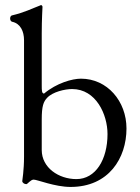

<svg xmlns="http://www.w3.org/2000/svg" viewBox="-20 -725 555 759"><path d="M282 -17C212 -17 145 -62 145 -132V-253C145 -306 152 -323 166 -338C188 -362 237 -373 265 -373C360 -373 405 -272 405 -195C405 -94 358 -17 282 -17ZM75 -105C75 -52 68 -11 68 -9C68 -3 76 3 84 3C89 3 101 -15 113 -15C127 -15 197 14 259 14C410 14 480 -100 480 -217C480 -325 404 -414 300 -414C266 -414 204 -397 154 -355C145 -356 145 -367 145 -388V-593C145 -649 148 -693 148 -698C148 -701 145 -705 142 -705C141 -705 141 -704 140 -704C108 -692 78 -676 27 -664C23 -663 20 -658 20 -652C20 -646 23 -640 28 -639C61 -632 75 -601 75 -566Z"/></svg>

Font: EB Garamond 12
Style: Regular
Weight: 400
Version: Version 0.016+